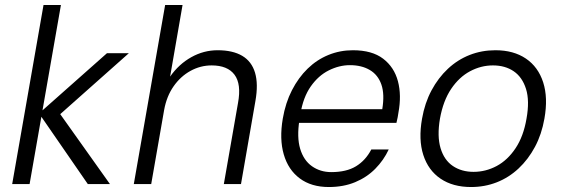

<svg xmlns="http://www.w3.org/2000/svg" viewBox="-20 -740 2260 772"><path d="M333 0 137 -284 410 -526H498L194 -256L203 -308L422 0ZM29 0 155 -720H225L99 0Z M518 0 644 -720H714L664 -432Q699 -482 749 -510Q799 -538 855 -538Q916 -538 954 -515.5Q992 -493 1005.5 -447.5Q1019 -402 1007 -334L949 0H880L937 -326Q951 -402 923 -439.5Q895 -477 831 -477Q786 -477 746 -455Q706 -433 678 -393Q650 -353 640 -298L588 0Z M1302 12Q1232 12 1185.5 -22.5Q1139 -57 1121 -119Q1103 -181 1117 -263Q1128 -327 1154 -377.5Q1180 -428 1217 -464Q1254 -500 1300.5 -519Q1347 -538 1399 -538Q1476 -538 1520.5 -504Q1565 -470 1580 -413.5Q1595 -357 1582 -287Q1581 -278 1579 -268.5Q1577 -259 1574 -246H1165L1175 -301H1517Q1527 -361 1513.5 -400Q1500 -439 1467 -458.5Q1434 -478 1387 -478Q1344 -478 1302 -457Q1260 -436 1229.5 -392.5Q1199 -349 1188 -282L1184 -258Q1173 -188 1187 -141.5Q1201 -95 1234.5 -71.5Q1268 -48 1312 -48Q1373 -48 1411.5 -71.5Q1450 -95 1473 -139H1543Q1523 -96 1489 -61.5Q1455 -27 1408 -7.5Q1361 12 1302 12Z M1874 12Q1801 12 1751.5 -21.5Q1702 -55 1682 -117Q1662 -179 1677 -263Q1688 -326 1715 -376.5Q1742 -427 1781 -463.5Q1820 -500 1868.5 -519Q1917 -538 1972 -538Q2045 -538 2094.5 -504.5Q2144 -471 2164 -409Q2184 -347 2169 -263Q2158 -200 2131 -149.5Q2104 -99 2065 -62.5Q2026 -26 1977.5 -7Q1929 12 1874 12ZM1884 -49Q1933 -49 1977 -72.5Q2021 -96 2053 -144Q2085 -192 2097 -263Q2110 -335 2095 -382.5Q2080 -430 2045.5 -453.5Q2011 -477 1962 -477Q1914 -477 1870 -453.5Q1826 -430 1794 -382.5Q1762 -335 1749 -263Q1737 -192 1751.5 -144Q1766 -96 1801 -72.5Q1836 -49 1884 -49Z"/></svg>

Font: DM Sans 9pt Light
Style: Italic
Weight: 300
Italic angle: -10°
Version: Version 4.004;gftools[0.9.30]